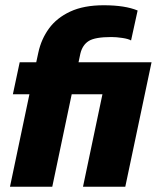

<svg xmlns="http://www.w3.org/2000/svg" viewBox="-20 -711 605 731"><path d="M18 0 92 -352H29L55 -474H118L126 -511Q137 -562 166.5 -602.5Q196 -643 247.5 -667Q299 -691 375 -691Q456 -691 504 -671L479 -557Q469 -563 446 -566.5Q423 -570 404 -570Q342 -570 318 -555Q294 -540 286 -507L279 -474H557L457 0H296L370 -352H253L179 0Z"/></svg>

Font: Kanit SemiBold
Style: Italic
Weight: 600
Italic angle: -12°
Designer: Katatrad Team
Foundry: CadsonDemak
Version: Version 2.000; ttfautohint (v1.8.3)